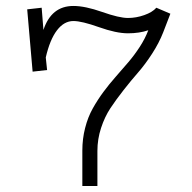

<svg xmlns="http://www.w3.org/2000/svg" viewBox="-20 -621 640 641"><path d="M119.1 -595.2 125 -521Q151.4 -601.1 225.1 -601.1Q264.2 -601.1 321 -581.1Q377.9 -561 407.2 -561Q434.6 -561 461.7 -570.6Q488.8 -580.1 502 -595.2L548.8 -575.2L524.9 -513.2Q511.2 -478 488 -442.1Q464.8 -406.2 441.2 -379.2Q417.5 -352.1 392.6 -320.3Q367.7 -288.6 348.6 -259.8Q329.6 -231 317.4 -193.8Q305.2 -156.7 305.2 -117.2V0H254.9V-118.2Q254.9 -157.7 264.2 -193.8Q273.4 -230 289.6 -258.8Q305.7 -287.6 325.2 -314Q344.7 -340.3 366.7 -365.2Q388.7 -390.1 408.7 -413.6Q428.7 -437 446.8 -464.8Q464.8 -492.7 475.1 -520Q445.3 -509.8 407.2 -509.8Q368.2 -509.8 310.5 -530.3Q252.9 -550.8 225.1 -550.8Q193.8 -550.8 170.2 -519.8Q146.5 -488.8 132.8 -429.2L137.2 -387.2L88.9 -381.8L70.8 -589.8Z"/></svg>

Font: Compagnon Roman
Style: Regular
Weight: 400
Designer: Juliette Duhe, Lea Pradine
Foundry: Velvetyne Type Foundry
Version: Version 1.000;PS 001.000;hotconv 1.0.88;makeotf.lib2.5.64775